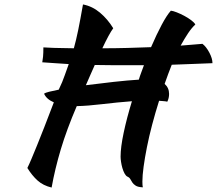

<svg xmlns="http://www.w3.org/2000/svg" viewBox="-20 -762 975 863"><path d="M522 -58Q522 -100 536 -166Q550 -232 573 -307Q507 -302 440.5 -294Q374 -286 325 -285Q280 -180 253.5 -91.5Q227 -3 212 81Q174 72 149 49.5Q124 27 103 -7Q111 -23 121.5 -48Q132 -73 146.5 -108.5Q161 -144 179.5 -191.5Q198 -239 222 -302Q189 -316 178 -341Q183 -345 200.5 -349.5Q218 -354 244 -359Q261 -394 271.5 -425Q282 -456 289 -474Q257 -476 227.5 -478Q198 -480 170 -482Q172 -492 173.5 -507.5Q175 -523 175 -549Q225 -546 258.5 -546Q292 -546 312 -545Q317 -564 322 -584Q327 -604 331.5 -627Q336 -650 341.5 -678.5Q347 -707 353 -742Q395 -734 429.5 -705Q464 -676 489 -635Q480 -623 467.5 -600Q455 -577 440 -545Q497 -545 552 -546.5Q607 -548 659 -550Q684 -608 707 -651Q730 -694 748 -714Q758 -713 774.5 -706.5Q791 -700 808 -691Q825 -682 839 -671.5Q853 -661 858 -652Q841 -636 825 -612Q809 -588 792 -557Q818 -559 842 -561Q866 -563 890 -565Q907 -552 921 -525.5Q935 -499 935 -478Q890 -476 845 -474.5Q800 -473 752 -471Q744 -451 736 -429.5Q728 -408 720 -385Q740 -367 740 -340Q740 -321 732 -305Q723 -307 714 -307.5Q705 -308 695 -309Q678 -255 664 -202Q650 -149 640.5 -101Q631 -53 625.5 -13Q620 27 620 54Q620 64 620.5 70Q621 76 622 80Q600 79 590 72.5Q580 66 575 58.5Q570 51 566 43.5Q562 36 553 32Q546 29 540 18Q534 7 530 -7Q526 -21 524 -35Q522 -49 522 -58ZM627 -469Q579 -469 544.5 -469Q510 -469 485 -469Q460 -469 441.5 -469.5Q423 -470 406 -470Q396 -449 386.5 -426Q377 -403 366 -379Q428 -387 491.5 -394Q555 -401 604 -404Q609 -421 615 -436.5Q621 -452 627 -469Z"/></svg>

Font: Sweet Mavka Script
Style: Regular
Weight: 500
Designer: Pablo Impallari/Anastassiya Vishnevskaya
Foundry: Pablo Impallari/ Anastassiya Vishnevskaya
Version: Version 2.0/www.impallari.com/   behance.net/sweetcherry